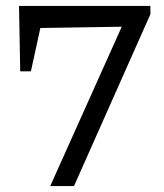

<svg xmlns="http://www.w3.org/2000/svg" viewBox="-20 -626 551 646"><path d="M48 -386 44 -606H132L84 -386ZM66 -531V-606H445V-537ZM486 -578 229 0H149L421 -606H486Z"/></svg>

Font: Piazzolla Thin Medium
Style: Regular
Weight: 500
Version: Version 2.005